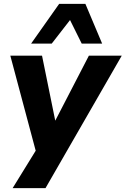

<svg xmlns="http://www.w3.org/2000/svg" viewBox="-20 -787 646 987"><path d="M45 180 180 -39 174 27 33 -501H196L266 -157H259L437 -501H606L214 180ZM140 -563 284 -767H419L505 -563H400L340 -684L246 -563Z"/></svg>

Font: Nunito Sans 8pt ExtraBold
Style: Italic
Weight: 800
Italic angle: -9°
Version: Version 3.101;gftools[0.9.27]